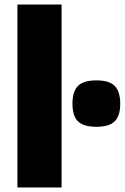

<svg xmlns="http://www.w3.org/2000/svg" viewBox="-20 -828 551 848"><path d="M57 -808H252V0H57ZM406 -268Q349 -268 324.5 -292Q300 -316 300 -370Q300 -424 324.5 -448.5Q349 -473 406 -473Q463 -473 487 -448Q511 -423 511 -370Q511 -317 487 -292.5Q463 -268 406 -268Z"/></svg>

Font: Encode Sans Normal
Style: ExtraBold
Weight: 800
Designer: Pablo Impallari, Andres Torresi
Foundry: Pablo Impallari, Andres Torresi
Version: Version 1.000; ttfautohint (v1.00) -l 8 -r 50 -G 200 -x 14 -